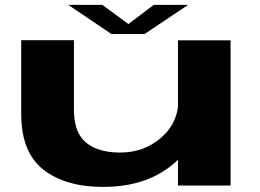

<svg xmlns="http://www.w3.org/2000/svg" viewBox="-20 -748 1050 774"><path d="M697.5 0V-104Q694 -101 690.5 -97.5Q579.5 5.5 395.5 5.5Q244 5.5 154.8 -64.2Q65.5 -134 65.5 -289V-586H278V-305.5Q278 -214 326.5 -173.5Q375 -133 464.5 -133Q560.5 -133 629.5 -193Q688.5 -244.5 697.5 -317V-585.5H909.5V0ZM429 -611 255 -728.5H392.5L497.5 -651L600 -728.5H738.5L563 -611Z"/></svg>

Font: Anybody UltraExpanded Regular
Style: Bold
Weight: 700
Width: 9
Designer: Tyler Finck
Foundry: Etcetera Type Company
Version: Version 1.010; ttfautohint (v1.8.3) -l 8 -r 50 -G 200 -x 14 